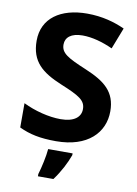

<svg xmlns="http://www.w3.org/2000/svg" viewBox="-101 -789 768 1075"><g transform="rotate(10 283.0 -251.5)"><path d="M528 -207C528 -318 464 -368 352 -415C242 -461 205 -482 205 -531C205 -571 237 -599 302 -599C357 -599 417 -582 474 -556L521 -677C464 -703 393 -724 306 -724C156 -724 53 -654 53 -526C53 -407 118 -355 231 -308C338 -264 375 -243 375 -193C375 -147 337 -116 261 -116C193 -116 112 -137 47 -169V-31C106 -3 166 10 257 10C437 10 528 -86 528 -207ZM361 71V61H222C219 101 204 169 192 208V221H280C317 171 344 118 361 71Z"/></g></svg>

Font: Noto Sans Canadian Aboriginal
Style: Bold
Weight: 700
Designer: Monotype Design Team, Typotheque's Kevin King
Foundry: Monotype Imaging Inc.
Version: Version 2.004